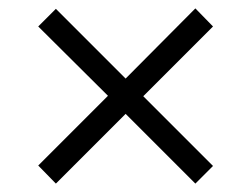

<svg xmlns="http://www.w3.org/2000/svg" viewBox="-20 -587 599 457"><path d="M113 -150 71 -193 237 -359 71 -524 113 -566 279 -400 445 -567 487 -524 321 -358 487 -192 445 -150 279 -316Z"/></svg>

Font: Noto Serif Toto
Style: Regular
Weight: 400
Designer: Monotype Design Team
Foundry: Monotype Imaging Inc.
Version: Version 2.001